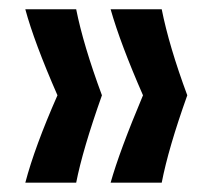

<svg xmlns="http://www.w3.org/2000/svg" viewBox="-20 -473 451 411"><path d="M326.2 -82H216.8Q235.8 -149.4 286.1 -269Q237.8 -379.4 216.8 -453.1H326.2Q341.8 -374.5 380.9 -269Q340.3 -155.3 326.2 -82ZM143.1 -82H34.2Q54.2 -158.2 103 -269Q53.2 -382.8 34.2 -453.1H143.1Q158.2 -377 198.2 -269Q156.7 -151.9 143.1 -82Z"/></svg>

Font: Bricolage Grotesque Medium
Style: Regular
Weight: 500
Designer: Mathieu Triay
Foundry: Atelier Triay
Version: Version 1.000;gftools[0.9.30]